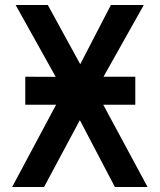

<svg xmlns="http://www.w3.org/2000/svg" viewBox="-20 -746 640 767"><path d="M204 -327.5H81V-439.5L202.5 -439L42.5 -726H171L300.5 -489.5L423 -726H554.5L393.5 -439.5H520.5V-327.5H392.5L569.5 1H439L299 -266L156 1H28.5Z"/></svg>

Font: JuliaMono SemiBold
Style: Regular
Weight: 600
Monospace: yes
Designer: cormullion
Foundry: corm
Version: Version 0.055; ttfautohint (v1.8.4)